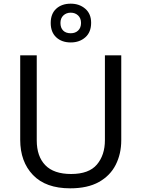

<svg xmlns="http://www.w3.org/2000/svg" viewBox="-20 -1015 771 1045"><path d="M640 -252Q640 -178 610 -118.5Q580 -59 518.5 -24.5Q457 10 362 10Q229 10 159.5 -62.5Q90 -135 90 -254V-714H180V-251Q180 -164 226.5 -116Q273 -68 367 -68Q464 -68 507.5 -119.5Q551 -171 551 -252V-714H640ZM365 -784Q316 -784 286 -812Q256 -840 256 -890Q256 -940 286 -967.5Q316 -995 365 -995Q412 -995 444 -967.5Q476 -940 476 -891Q476 -840 444.5 -812Q413 -784 365 -784ZM365 -834Q390 -834 405.5 -849Q421 -864 421 -890Q421 -916 405 -931Q389 -946 365 -946Q341 -946 325 -931Q309 -916 309 -890Q309 -864 323.5 -849Q338 -834 365 -834Z"/></svg>

Font: Noto Sans Old North Arabian
Style: Regular
Weight: 400
Designer: Monotype Design Team
Foundry: Monotype Imaging Inc.
Version: Version 2.001; ttfautohint (v1.8.4.7-5d5b)